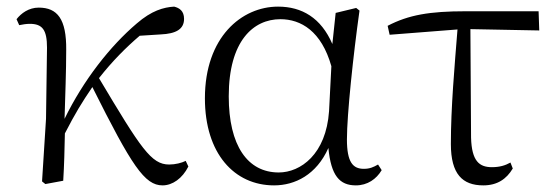

<svg xmlns="http://www.w3.org/2000/svg" viewBox="-20 -546 1674 580"><path d="M471 14C501 14 531 -7 549 -43L541 -60C529 -54 510 -49 491 -49C437 -49 406 -97 279 -310C320 -362 360 -402 402 -438L465 -442C512 -444 536 -458 536 -489C536 -513 522 -522 506 -526C474 -524 438 -514 393 -475C313 -407 232 -304 175 -187C177 -257 180 -330 180 -395C181 -489 153 -523 97 -523C67 -523 44 -506 30 -488L38 -470C48 -472 59 -474 70 -474C108 -474 122 -456 122 -402L119 -187L107 2L117 10L171 0C174 -48 175 -95 176 -143C208 -205 227 -236 259 -283C378 -45 417 14 471 14Z M808 14C871 14 936 -18 972 -99C980 -15 1006 14 1055 14C1090 14 1117 -5 1133 -32L1122 -49C1108 -41 1097 -36 1079 -36C1046 -36 1028 -56 1028 -125C1028 -199 1047 -379 1066 -514L1056 -522L994 -507L984 -413C950 -492 892 -526 820 -526C710 -526 599 -434 599 -249C599 -82 688 14 808 14ZM981 -346 974 -210C965 -80 888 -25 822 -25C728 -25 671 -106 671 -255C671 -422 745 -488 827 -488C889 -488 951 -452 981 -346Z M1440 14C1482 14 1510 -5 1529 -37L1522 -55C1506 -46 1489 -41 1466 -41C1428 -41 1405 -59 1403 -130L1401 -458L1609 -454L1607 -512H1387C1278 -512 1214 -501 1151 -468L1157 -441L1362 -457C1353 -344 1342 -221 1342 -111C1342 -20 1377 14 1440 14Z"/></svg>

Font: Noto Serif TC Light
Style: Regular
Weight: 300
Designer: Ryoko NISHIZUKA 西塚涼子 (kana & ideographs); Frank Grießhammer (Latin, Greek & Cyrillic); Wenlong ZHANG 张文龙 (bopomofo); San
Foundry: Adobe
Version: Version 2.001;hotconv 1.1.0;makeotfexe 2.6.0